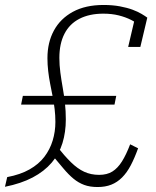

<svg xmlns="http://www.w3.org/2000/svg" viewBox="-48 -747 628 773"><path d="M368 -692Q312 -692 272 -671.5Q232 -651 211.5 -611Q191 -571 191 -514Q191 -485 195 -455Q199 -425 204.5 -394Q210 -363 213.5 -331.5Q217 -300 217 -266Q217 -215 203.5 -171Q190 -127 160 -92Q130 -57 83.5 -32.5Q37 -8 -28 5L-19 -34Q34 -44 71 -65Q108 -86 130.5 -115.5Q153 -145 164 -181Q175 -217 175 -256Q175 -282 172 -307.5Q169 -333 164 -358.5Q159 -384 154 -409.5Q149 -435 146 -461Q143 -487 143 -513Q143 -576 169 -624Q195 -672 245.5 -699.5Q296 -727 369 -727Q405 -727 434.5 -721.5Q464 -716 485.5 -708Q507 -700 522 -691Q537 -682 545 -676L517 -558H468L498 -686Q503 -681 507 -674.5Q511 -668 513 -661.5Q515 -655 517 -649.5Q519 -644 520 -640Q503 -655 480.5 -666.5Q458 -678 430 -685Q402 -692 368 -692ZM44 -361H420L413 -326H37ZM345 6Q314 6 291 -2.5Q268 -11 248 -27.5Q228 -44 207.5 -68.5Q187 -93 160 -125L181 -158Q212 -119 238 -93.5Q264 -68 291 -55.5Q318 -43 351 -43Q383 -43 404.5 -56.5Q426 -70 443 -97Q460 -124 476 -166L508 -150Q494 -111 478.5 -81.5Q463 -52 443.5 -32.5Q424 -13 400 -3.5Q376 6 345 6Z"/></svg>

Font: Roboto Serif Thin
Style: Italic
Weight: 250
Italic angle: -10°
Version: Version 1.007